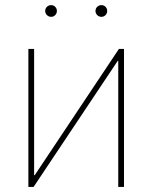

<svg xmlns="http://www.w3.org/2000/svg" viewBox="-20 -733 598 753"><path d="M466.3 0H443.8V-494.6H441.9L111.8 0H91.3V-541H113.8V-45.9H116.2L446.3 -541H466.3ZM377.9 -667Q368.2 -667 361.3 -673.8Q354.5 -680.7 354.5 -689.9Q354.5 -699.7 361.3 -706.3Q368.2 -712.9 377.9 -712.9Q387.2 -712.9 393.8 -706.3Q400.4 -699.7 400.4 -689.9Q400.4 -680.7 393.8 -673.8Q387.2 -667 377.9 -667ZM180.7 -667Q170.9 -667 164.1 -673.8Q157.2 -680.7 157.2 -689.9Q157.2 -699.7 164.1 -706.3Q170.9 -712.9 180.7 -712.9Q189.9 -712.9 196.5 -706.3Q203.1 -699.7 203.1 -689.9Q203.1 -680.7 196.5 -673.8Q189.9 -667 180.7 -667Z"/></svg>

Font: Inter 17pt Thin
Style: Regular
Weight: 250
Version: Version 4.001;git-66647c0bb